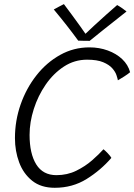

<svg xmlns="http://www.w3.org/2000/svg" viewBox="-20 -888 638 912"><path d="M509 -138Q458.5 -79.5 391.5 -37.8Q324.5 4 240 4Q174.5 4 132.8 -29.5Q91 -63 71 -116.8Q51 -170.5 51 -232Q51 -315 78 -392Q105 -469 153.2 -530.2Q201.5 -591.5 265.8 -627.2Q330 -663 405 -663Q451.5 -663 492 -648.2Q532.5 -633.5 560.5 -607Q588.5 -580.5 598 -545Q589 -537 570 -524.8Q551 -512.5 540 -506.5Q538.5 -515 533.2 -531Q528 -547 513.2 -563.8Q498.5 -580.5 470 -592.5Q441.5 -604.5 393.5 -604.5Q333.5 -604.5 283.5 -571.8Q233.5 -539 197 -486Q160.5 -433 140.5 -370.2Q120.5 -307.5 120.5 -247.5Q120.5 -158 152.2 -107Q184 -56 248 -56Q299.5 -56 342.2 -77Q385 -98 417.8 -126.8Q450.5 -155.5 471.5 -179Q478.5 -174 492 -159.8Q505.5 -145.5 509 -138ZM536.5 -864Q547.5 -858 561.5 -848.2Q575.5 -838.5 581 -833.5Q509 -776.5 466.8 -743Q424.5 -709.5 406 -694Q395 -694 378.5 -694.2Q362 -694.5 351.5 -695Q299 -767 235.5 -843Q245 -848 259 -855.8Q273 -863.5 283.5 -868.5Q300.5 -846 322 -816.8Q343.5 -787.5 361.5 -762.5Q379.5 -737.5 386 -727.5Q402 -743 429 -768Q456 -793 485.2 -819Q514.5 -845 536.5 -864Z"/></svg>

Font: Grandstander ExtraLight
Style: Italic
Weight: 200
Italic angle: -15°
Designer: Tyler Finck
Foundry: Etcetera Type Co
Version: Version 1.200; ttfautohint (v1.8.3)